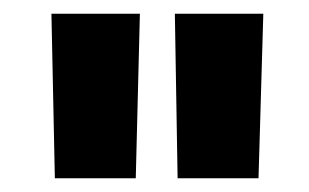

<svg xmlns="http://www.w3.org/2000/svg" viewBox="-20 -700 451 280"><path d="M55 -680H184L178 -440H60ZM235 -680H364L357 -440H239Z"/></svg>

Font: Cairo
Style: Bold
Weight: 700
Designer: Mohamed Gaber
Foundry: Kief Type Foundry
Version: Version 2.100